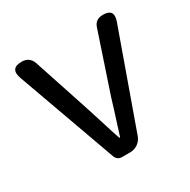

<svg xmlns="http://www.w3.org/2000/svg" viewBox="-128 -664 777 785"><g transform="rotate(-30 260.5 -271.5)"><path d="M232 0Q209 0 201 -22L33 -489Q14 -543 70 -543Q108 -543 120 -507L210 -234Q216 -214 229 -174Q250 -106 261 -74H265Q270 -89 279 -119Q304 -196 315 -234L407 -509Q417 -543 454 -543Q508 -543 490 -491L330 -43Q323 -23 306.5 -11.5Q290 0 269 0H262Z"/></g></svg>

Font: GenSenRounded TW R
Style: Regular
Weight: 400
Version: Version 1.501;PS 1;hotconv 16.6.51;makeotf.lib2.5.65220